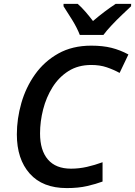

<svg xmlns="http://www.w3.org/2000/svg" viewBox="-20 -960 696 990"><path d="M324.2 9.8Q199.7 9.8 133.3 -64.9Q66.9 -139.6 66.9 -267.1Q66.9 -347.7 90.1 -428.7Q113.3 -509.8 160.9 -576.7Q208.5 -643.6 280.8 -684.1Q353 -724.6 450.7 -724.6Q509.8 -724.6 554.7 -713.4Q599.6 -702.1 642.1 -679.2L596.7 -584Q565.4 -601.1 530.3 -613Q495.1 -625 450.7 -625Q382.8 -625 333 -593.5Q283.2 -562 250.7 -510Q218.3 -458 202.4 -395.8Q186.5 -333.5 186.5 -272Q186.5 -184.6 227.1 -137.5Q267.6 -90.3 346.2 -90.3Q387.7 -90.3 428.5 -99.6Q469.2 -108.9 508.8 -123.5V-23.9Q474.6 -11.2 429.4 -0.7Q384.3 9.8 324.2 9.8ZM391.6 -779.8Q377.4 -816.4 352.3 -857.2Q327.1 -897.9 307.6 -927.7V-939.9H380.9Q399.4 -923.8 420.4 -899.7Q441.4 -875.5 459.5 -851.6Q519.5 -902.8 576.2 -939.9H656.2L655.8 -927.7Q637.2 -910.2 609.6 -884Q582 -857.9 555.7 -829.8Q529.3 -801.8 513.2 -779.8Z"/></svg>

Font: Open Sans SemiBold
Style: Italic
Weight: 600
Italic angle: -12°
Designer: Monotype Design Team
Foundry: Monotype Imaging Inc.
Version: Version 3.003; ttfautohint (v1.8.4)